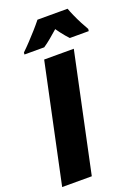

<svg xmlns="http://www.w3.org/2000/svg" viewBox="-173 -1013 796 1088"><g transform="rotate(-20 225.5 -469.5)"><path d="M5.4 0 156.7 -713.9H335.4L184.1 0ZM61.5 -778.8 62.5 -790.5Q85 -812 108.9 -837.4Q132.8 -862.8 156 -888.9Q179.2 -915 198.2 -939H379.9Q387.2 -918.5 399.2 -891.6Q411.1 -864.7 424.8 -838.4Q438.5 -812 450.7 -791.5L449.2 -778.8H335Q326.2 -788.1 315.2 -801Q304.2 -814 293.5 -828.1Q282.7 -842.3 274.4 -854.5Q249.5 -832.5 226.3 -813.2Q203.1 -793.9 180.7 -778.8Z"/></g></svg>

Font: Open Sans SemiCondensed ExtraBold
Style: Italic
Weight: 800
Width: 4
Italic angle: -12°
Designer: Monotype Design Team
Foundry: Monotype Imaging Inc.
Version: Version 3.003